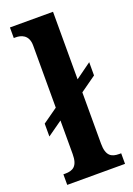

<svg xmlns="http://www.w3.org/2000/svg" viewBox="-146 -816 602 871"><g transform="rotate(-20 154.5 -380.0)"><path d="M21 0H300V-51H290C254 -51 229 -64 229 -123V-371L305 -425V-489L229 -434V-760H21V-709H30C53 -709 92 -701 92 -647V-347L20 -296V-234L92 -285V-123C92 -64 67 -51 30 -51H21Z"/></g></svg>

Font: Noto Serif Devanagari Condensed
Style: Bold
Weight: 700
Width: 3
Designer: Universal Thirst, Indian Type Foundry and the Monotype Design Team
Foundry: Monotype Imaging Inc.
Version: Version 2.004